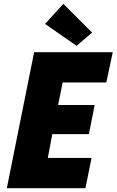

<svg xmlns="http://www.w3.org/2000/svg" viewBox="-20 -996 617 1016"><path d="M16.1 0 160.6 -719.7H576.7L542.5 -559.6H311.5L287.6 -440.4H481L450.2 -286.1H256.8L232.9 -160.2H464.4L432.1 0ZM385.3 -753.4 218.3 -869.6 315.4 -975.6 467.3 -823.7Z"/></svg>

Font: Reddit Sans Black
Style: Italic
Weight: 900
Italic angle: -11.25°
Designer: Stephen Hutchings
Version: Version 1.013